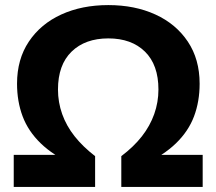

<svg xmlns="http://www.w3.org/2000/svg" viewBox="-20 -735 851 755"><path d="M34 0V-126H269V-87Q189 -124 140 -171.5Q91 -219 69 -277.5Q47 -336 47 -406Q47 -502 93.5 -571.5Q140 -641 221 -678Q302 -715 406 -715Q510 -715 591 -678Q672 -641 718.5 -571.5Q765 -502 765 -406Q765 -336 743 -277.5Q721 -219 672 -171.5Q623 -124 543 -87V-126H777V0H457V-121Q506 -158 538 -199Q570 -240 586.5 -286.5Q603 -333 603 -383Q603 -480 550 -532Q497 -584 406 -584Q315 -584 261.5 -532Q208 -480 208 -383Q208 -333 224.5 -286.5Q241 -240 273.5 -199Q306 -158 354 -121V0Z"/></svg>

Font: Nunito Sans 12pt ExtraBold
Style: Regular
Weight: 800
Designer: Vernon Adams
Foundry: Vernon Adams
Version: Version 3.101;gftools[0.9.27]